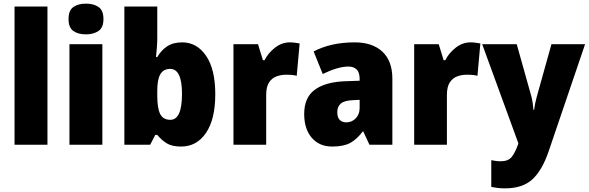

<svg xmlns="http://www.w3.org/2000/svg" viewBox="-20 -796 3238 1056"><path d="M241 0H60V-760H241Z M453 -776Q495 -776 522 -757.5Q549 -739 549 -691Q549 -644 521.5 -625.5Q494 -607 453 -607Q410 -607 383.5 -625.5Q357 -644 357 -691Q357 -739 383.5 -757.5Q410 -776 453 -776ZM543 -553V0H362V-553Z M845 -588Q845 -564 843 -537Q841 -510 838 -482H845Q866 -519 899 -541Q932 -563 982 -563Q1063 -563 1113.5 -489Q1164 -415 1164 -278Q1164 -140 1113 -65Q1062 10 976 10Q926 10 897.5 -7.5Q869 -25 845 -54H834L806 0H664V-760H845ZM916 -417Q879 -417 862 -388Q845 -359 845 -298V-269Q845 -201 861 -169Q877 -137 917 -137Q981 -137 981 -280Q981 -417 916 -417Z M1574 -563Q1588 -563 1602.5 -561Q1617 -559 1628 -557L1612 -379Q1602 -382 1588.5 -383.5Q1575 -385 1553 -385Q1526 -385 1501 -376Q1476 -367 1460 -343Q1444 -319 1444 -274V0H1264V-553H1399L1426 -465H1435Q1454 -503 1491.5 -533Q1529 -563 1574 -563Z M1931 -563Q2028 -563 2083 -512Q2138 -461 2138 -363V0H2012L1978 -73H1975Q1943 -30 1906.5 -10Q1870 10 1807 10Q1736 10 1694.5 -38.5Q1653 -87 1653 -169Q1653 -258 1709.5 -301Q1766 -344 1873 -349L1958 -352V-362Q1958 -398 1941.5 -414Q1925 -430 1896 -430Q1866 -430 1830 -419Q1794 -408 1755 -389L1705 -513Q1750 -537 1806.5 -550Q1863 -563 1931 -563ZM1920 -245Q1874 -243 1854.5 -226.5Q1835 -210 1835 -179Q1835 -150 1848.5 -136.5Q1862 -123 1884 -123Q1915 -123 1936.5 -145Q1958 -167 1958 -202V-247Z M2568 -563Q2582 -563 2596.5 -561Q2611 -559 2622 -557L2606 -379Q2596 -382 2582.5 -383.5Q2569 -385 2547 -385Q2520 -385 2495 -376Q2470 -367 2454 -343Q2438 -319 2438 -274V0H2258V-553H2393L2420 -465H2429Q2448 -503 2485.5 -533Q2523 -563 2568 -563Z M2632 -553H2822L2903 -264Q2907 -248 2910 -228Q2913 -208 2914 -192H2918Q2920 -211 2923.5 -228Q2927 -245 2932 -263L3013 -553H3198L2998 35Q2962 141 2908 190.5Q2854 240 2757 240Q2734 240 2715.5 237.5Q2697 235 2682 232V85Q2693 87 2706.5 89Q2720 91 2734 91Q2775 91 2794 67.5Q2813 44 2829 -1L2831 -8Z"/></svg>

Font: Noto Sans Tamil SemiCondensed Black
Style: Regular
Weight: 900
Width: 4
Designer: Jelle Bosma - Monotype Design Team
Foundry: Monotype Imaging Inc.
Version: Version 2.004; ttfautohint (v1.8.4.7-5d5b)